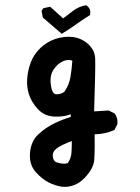

<svg xmlns="http://www.w3.org/2000/svg" viewBox="-20 -587 540 740"><path d="M219.7 132.8Q193.4 128.9 168.5 116.7Q155.8 110.4 143.1 100.3Q130.4 90.3 117.7 76.2Q91.8 46.9 95.7 1.5Q99.6 -43.9 128.9 -70.3Q156.7 -95.7 189.9 -111.8Q220.2 -126.5 252.4 -136.2L252.9 -146.5Q222.7 -135.7 189 -137.7Q169.4 -138.7 153.3 -146.2Q137.2 -153.8 124.5 -168Q100.1 -195.3 91.1 -224.9Q82 -254.4 85 -286.6Q87.9 -318.8 99.1 -347.7Q110.4 -377.4 135.7 -401.9Q161.1 -426.3 194.6 -437.3Q228 -448.2 260.7 -444.3Q294.4 -439.9 319.3 -417.5Q344.7 -394.5 346.7 -363.8Q348.6 -335.4 342.8 -157.7L397 -161.1H398.4L399.9 -160.6L419.4 -150.9L420.9 -150.4L421.4 -149.4Q428.2 -141.6 430.9 -131.6Q433.6 -121.6 432.6 -109.9V-108.9L432.1 -107.9L422.4 -88.4L421.4 -86.4L419.4 -85.4Q385.7 -70.3 344.7 -69.3Q345.2 -46.9 345 -28.6Q344.7 -10.3 344.5 3.9Q344.2 18.1 343.3 28.8Q340.8 63 305.2 99.6Q269 136.7 220.2 132.8ZM240.7 42Q253.9 24.4 255.4 1.5Q256.8 -19.5 256.8 -43.5Q214.8 -27.8 197.8 -14.6Q181.2 -1.5 183.6 16.6Q186 34.7 197.8 38.6Q205.1 40.5 211.2 42Q217.3 43.5 222.2 43.9Q231 44.4 240.7 42ZM228 -233.4Q246.6 -259.3 251.5 -290Q253.9 -305.2 255.9 -321Q257.8 -336.9 258.8 -353Q245.1 -358.9 226.6 -352.5Q223.6 -351.1 220.7 -349.9Q217.8 -348.6 214.8 -346.7Q211.9 -344.7 209 -342.8Q206.1 -340.8 203.4 -338.4Q200.7 -335.9 198 -333Q195.3 -330.1 192.6 -326.9Q189.9 -323.7 187.5 -320.3Q170.4 -296.4 176.3 -257.8Q179.2 -238.3 185.1 -230.5Q190.9 -222.7 199.7 -223.6Q207 -224.1 212.6 -225.6Q218.3 -227.1 221.9 -229Q225.6 -231 228 -233.4ZM214.8 -459.5 146.5 -518.1 145 -519.5 144.5 -521.5 140.6 -543 140.1 -545.4 141.6 -547.4 145.5 -553.2 147 -555.2 148.9 -555.7 170.4 -560.5 173.3 -561 175.8 -559.1 223.1 -516.1Q232.9 -523.4 242.4 -530.5Q252 -537.6 261.7 -545.4Q272.5 -553.7 284.9 -559.1Q297.4 -564.5 310.5 -566.4L313 -566.9L314.9 -564.9Q331.5 -552.2 327.1 -530.8L326.7 -528.3L324.2 -527.3Q319.3 -523.9 314.2 -520.8Q309.1 -517.6 304 -514.4Q298.8 -511.2 293.9 -507.6Q289.1 -503.9 283.9 -500.5Q278.8 -497.1 273.4 -493.2Q247.6 -474.6 221.7 -459L218.3 -456.5Z"/></svg>

Font: NaikaiFont
Style: SemiBold
Weight: 600
Version: Version 1.89